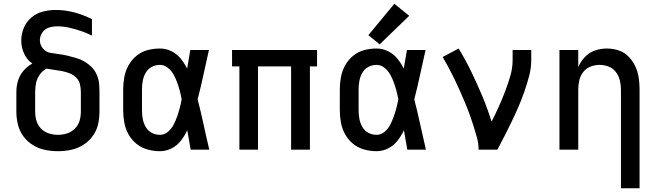

<svg xmlns="http://www.w3.org/2000/svg" viewBox="-20 -796 3496 1021"><path d="M288 8Q323 8 357 1Q391 -6 421 -24.5Q451 -43 472 -71Q493 -99 501 -133Q509 -167 509 -202V-307Q509 -331 506.5 -354.5Q504 -378 494 -400Q484 -422 467.5 -439Q451 -456 430.5 -468Q410 -480 387 -487Q364 -494 341 -499.5Q318 -505 294.5 -508Q271 -511 247.5 -515Q224 -519 208 -538.5Q192 -558 192 -582Q192 -604 205 -623Q218 -642 239.5 -649Q261 -656 284 -656Q316 -656 347.5 -649Q379 -642 409.5 -631.5Q440 -621 469 -607V-694Q424 -717 375 -730Q326 -743 276 -743Q241 -743 207 -734Q173 -725 146.5 -702.5Q120 -680 106.5 -647.5Q93 -615 93 -580Q93 -545 108 -511.5Q123 -478 152 -458Q126 -444 105.5 -420.5Q85 -397 76 -367.5Q67 -338 67 -307V-202Q67 -167 75.5 -133Q84 -99 104.5 -71Q125 -43 155 -24.5Q185 -6 219 1Q253 8 288 8ZM288 -79Q264 -79 240 -86.5Q216 -94 198.5 -112Q181 -130 174 -153.5Q167 -177 167 -202V-307Q167 -332 172 -355.5Q177 -379 191.5 -399.5Q206 -420 227 -431Q248 -427 268.5 -424.5Q289 -422 309.5 -418Q330 -414 349.5 -406.5Q369 -399 384.5 -384Q400 -369 405 -348.5Q410 -328 410 -307V-202Q410 -177 403 -153.5Q396 -130 378 -112Q360 -94 336.5 -86.5Q313 -79 288 -79Z M830 8Q863 8 892.5 -7Q922 -22 942 -48Q962 -74 976 -103Q985 -52 994 0H1093Q1077 -67 1062.5 -134.5Q1048 -202 1031 -268Q1048 -333 1062 -399Q1076 -465 1091 -530H992Q983 -481 975 -431Q961 -460 940.5 -485Q920 -510 891 -524Q862 -538 830 -538Q797 -538 764.5 -529.5Q732 -521 706 -499.5Q680 -478 663.5 -448.5Q647 -419 641 -386Q635 -353 635 -320V-210Q635 -177 641 -144Q647 -111 663.5 -81.5Q680 -52 706 -31Q732 -10 764.5 -1Q797 8 830 8ZM830 -79Q807 -79 786.5 -90Q766 -101 754.5 -121.5Q743 -142 739 -164.5Q735 -187 735 -210V-320Q735 -343 739 -365.5Q743 -388 754.5 -408.5Q766 -429 786.5 -440Q807 -451 830 -451Q853 -451 872 -436Q891 -421 902.5 -400.5Q914 -380 922 -358Q930 -336 936 -313.5Q942 -291 946 -268Q942 -245 936 -222Q930 -199 922 -176.5Q914 -154 903 -132.5Q892 -111 873 -95Q854 -79 830 -79Z M1253 0H1352V-443H1528V0H1628V-443H1666V-530H1214V-443H1253Z M1982 8Q2015 8 2044.5 -7Q2074 -22 2094 -48Q2114 -74 2128 -103Q2137 -52 2146 0H2245Q2229 -67 2214.5 -134.5Q2200 -202 2183 -268Q2200 -333 2214 -399Q2228 -465 2243 -530H2144Q2135 -481 2127 -431Q2113 -460 2092.5 -485Q2072 -510 2043 -524Q2014 -538 1982 -538Q1949 -538 1916.5 -529.5Q1884 -521 1858 -499.5Q1832 -478 1815.5 -448.5Q1799 -419 1793 -386Q1787 -353 1787 -320V-210Q1787 -177 1793 -144Q1799 -111 1815.5 -81.5Q1832 -52 1858 -31Q1884 -10 1916.5 -1Q1949 8 1982 8ZM1982 -79Q1959 -79 1938.5 -90Q1918 -101 1906.5 -121.5Q1895 -142 1891 -164.5Q1887 -187 1887 -210V-320Q1887 -343 1891 -365.5Q1895 -388 1906.5 -408.5Q1918 -429 1938.5 -440Q1959 -451 1982 -451Q2005 -451 2024 -436Q2043 -421 2054.5 -400.5Q2066 -380 2074 -358Q2082 -336 2088 -313.5Q2094 -291 2098 -268Q2094 -245 2088 -222Q2082 -199 2074 -176.5Q2066 -154 2055 -132.5Q2044 -111 2025 -95Q2006 -79 1982 -79ZM1999 -560 2156 -712 2077 -776 1939 -609Z M2525 0H2625Q2645 -38 2664.5 -76Q2684 -114 2702.5 -152.5Q2721 -191 2738 -230.5Q2755 -270 2769 -310.5Q2783 -351 2794 -392.5Q2805 -434 2805 -477V-530H2706V-477Q2706 -434 2693.5 -391.5Q2681 -349 2665.5 -308.5Q2650 -268 2632 -228Q2614 -188 2594 -149Q2573 -217 2545.5 -283Q2518 -349 2487 -413Q2456 -477 2419 -538L2334 -493Q2351 -464 2366.5 -435Q2382 -406 2396.5 -376Q2411 -346 2424.5 -315.5Q2438 -285 2451 -254.5Q2464 -224 2475.5 -192.5Q2487 -161 2497 -129.5Q2507 -98 2516 -65.5Q2525 -33 2525 0Z M3282 205H3381V-320Q3381 -352 3376.5 -383Q3372 -414 3358.5 -443Q3345 -472 3322.5 -495Q3300 -518 3269.5 -528Q3239 -538 3207 -538Q3175 -538 3144 -527.5Q3113 -517 3090 -492.5Q3067 -468 3055 -439V-530H2955V0H3055V-320Q3055 -345 3060.5 -369Q3066 -393 3081.5 -413Q3097 -433 3120.5 -442Q3144 -451 3168 -451Q3193 -451 3216.5 -442Q3240 -433 3255 -413Q3270 -393 3276 -369Q3282 -345 3282 -320Z"/></svg>

Font: Iosevka Sparkle Medium
Style: Regular
Weight: 500
Designer: Belleve Invis
Foundry: Belleve Invis
Version: Version 4.5.0; ttfautohint (v1.8.3)